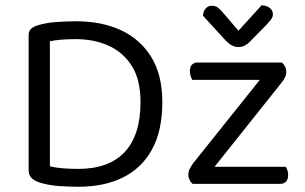

<svg xmlns="http://www.w3.org/2000/svg" viewBox="-20 -700 1161 731"><path d="M515 -311Q515 -186 455 -121.5Q395 -57 278 -57Q249 -57 221.5 -59Q194 -61 170 -67V-543Q190 -547 214 -549Q238 -551 269 -551Q337 -551 392.5 -526.5Q448 -502 481.5 -449.5Q515 -397 515 -311ZM598 -311Q598 -414 556.5 -482Q515 -550 441.5 -584.5Q368 -619 270 -619Q231 -619 192 -616Q153 -613 122 -603Q106 -598 97.5 -589.5Q89 -581 89 -565V-51Q89 -18 131 -5Q167 6 207.5 8.5Q248 11 279 11Q376 11 447.5 -24Q519 -59 558.5 -130.5Q598 -202 598 -311ZM745 0H713Q706 -6 701.5 -15.5Q697 -25 697 -35Q697 -47 702.5 -57.5Q708 -68 715 -78L1022 -462H1053Q1061 -455 1065.5 -446Q1070 -437 1070 -426Q1070 -415 1065 -405Q1060 -395 1051 -384ZM1042 -462V-396H712Q709 -401 706 -410Q703 -419 703 -429Q703 -446 711 -454Q719 -462 733 -462ZM719 0V-65H1068Q1071 -61 1074 -52.5Q1077 -44 1077 -33Q1077 -17 1069 -8.5Q1061 0 1046 0ZM827 -654 888 -583 976 -680Q996 -679 1007.5 -669.5Q1019 -660 1019 -646Q1019 -635 1012 -626Q1005 -617 994 -605L931 -541Q921 -531 911 -526Q901 -521 887 -521Q878 -521 869.5 -524Q861 -527 853.5 -533Q846 -539 838 -547L753 -640Q753 -650 757 -658.5Q761 -667 768.5 -672.5Q776 -678 786 -678Q799 -678 807.5 -672.5Q816 -667 827 -654Z"/></svg>

Font: Baloo Paaji 2
Style: Regular
Weight: 400
Designer: Shuchita Grover, Noopur Datye and Ek Type
Foundry: Ek Type
Version: Version 1.700